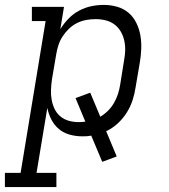

<svg xmlns="http://www.w3.org/2000/svg" viewBox="-68 -548 688 783"><path d="M-48 215V157H16L118 -462H62V-520H193L178 -429Q192 -452 211.5 -472Q231 -492 254.5 -504.5Q278 -517 303.5 -522.5Q329 -528 355 -528Q383 -528 409.5 -520.5Q436 -513 456 -496Q476 -479 488 -454.5Q500 -430 504.5 -403.5Q509 -377 508 -348.5Q507 -320 502 -292L485 -192Q481 -165 472.5 -139Q464 -113 449 -89Q434 -65 412.5 -45Q391 -25 365 -13L408 90L349 112L304 5Q295 7 286 7.5Q277 8 268 8Q241 8 216 1Q191 -6 172 -22Q153 -38 141.5 -60.5Q130 -83 125 -108L81 157H162V215ZM253 -50Q260 -50 267 -50.5Q274 -51 280 -52L240 -148L300 -170L341 -72Q358 -82 372.5 -96.5Q387 -111 397 -128.5Q407 -146 413 -164.5Q419 -183 422 -202L438 -302Q442 -322 442.5 -343Q443 -364 438.5 -383.5Q434 -403 424 -420Q414 -437 398.5 -448.5Q383 -460 363 -465Q343 -470 322 -470Q303 -470 283.5 -466.5Q264 -463 246 -454Q228 -445 213 -430.5Q198 -416 187 -399Q176 -382 170 -363Q164 -344 161 -325L144 -225Q141 -204 140 -183Q139 -162 142.5 -142Q146 -122 154.5 -104Q163 -86 178 -73.5Q193 -61 212.5 -55.5Q232 -50 253 -50Z"/></svg>

Font: Iosevka Etoile Light Oblique
Style: Regular
Weight: 300
Italic angle: -9°
Designer: Belleve Invis
Foundry: Belleve Invis
Version: Version 15.5.2; ttfautohint (v1.8.4)